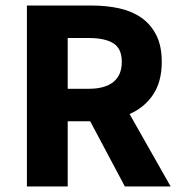

<svg xmlns="http://www.w3.org/2000/svg" viewBox="-20 -672 653 692"><path d="M77 0V-652H312Q364 -652 409.5 -642Q455 -632 489 -608.5Q523 -585 543 -546Q563 -507 563 -449Q563 -377 531.5 -330.5Q500 -284 447 -261L595 0H430L305 -235H224V0ZM224 -352H300Q358 -352 388.5 -376.5Q419 -401 419 -449Q419 -497 388.5 -516Q358 -535 300 -535H224Z"/></svg>

Font: Giro Regular
Style: Bold
Weight: 700
Designer: Paul D. Hunt
Foundry: Adobe Systems Incorporated
Version: Version 1.000;PS 1.0;hotconv 1.0.88;makeotf.lib2.5.647800